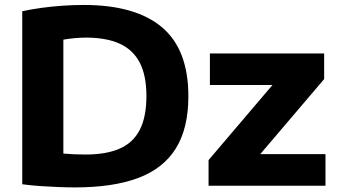

<svg xmlns="http://www.w3.org/2000/svg" viewBox="-20 -768 1395 794"><path d="M290.5 7Q258 7 221.5 5.5Q185 4 147 1.5Q109 -1 72 -6V-721.5Q108.5 -729.5 151.8 -735.5Q195 -741.5 239.8 -744.5Q284.5 -747.5 326.5 -747.5Q540 -747.5 649.5 -655.5Q759 -563.5 759 -370Q759 -237.5 707.2 -154.2Q655.5 -71 551.5 -32Q447.5 7 290.5 7ZM334.5 -129Q419.5 -129 475.2 -153.5Q531 -178 558.2 -231.5Q585.5 -285 585.5 -371Q585.5 -456 557.8 -509.2Q530 -562.5 474.5 -587.5Q419 -612.5 335.5 -612.5Q314 -612.5 289 -610.2Q264 -608 242 -604V-133Q263.5 -131 286 -130Q308.5 -129 334.5 -129ZM842.5 0V-106L1131.5 -445.5V-416.5H848V-547H1320.5V-441L1031.5 -101.5V-130.5H1326V0Z"/></svg>

Font: Encode Sans SemiExpanded
Style: Bold
Weight: 700
Width: 6
Designer: Multiple Designers
Foundry: Impallari Type
Version: Version 3.002